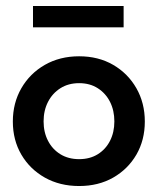

<svg xmlns="http://www.w3.org/2000/svg" viewBox="-20 -611 540 643"><path d="M245 12Q180.5 12 130.2 -16.2Q80 -44.5 51.5 -93.2Q23 -142 23 -204Q23 -266 51.5 -315.5Q80 -365 130.2 -393.8Q180.5 -422.5 245 -422.5Q309.5 -422.5 359 -393.8Q408.5 -365 436.8 -315.5Q465 -266 465 -204Q465 -142 436.8 -93.2Q408.5 -44.5 359 -16.2Q309.5 12 245 12ZM245 -78Q281 -78 307.5 -94.5Q334 -111 348.5 -139.5Q363 -168 363 -204.5Q363 -241 348.5 -269.8Q334 -298.5 307.5 -315.5Q281 -332.5 245 -332.5Q209 -332.5 182.2 -315.5Q155.5 -298.5 140.8 -269.8Q126 -241 126 -204.5Q126 -168 140.8 -139.5Q155.5 -111 182.2 -94.5Q209 -78 245 -78ZM90.5 -519.5V-591H394V-519.5Z"/></svg>

Font: League Spartan Medium
Style: Regular
Weight: 500
Foundry: The League of Moveable Type
Version: Version 2.002